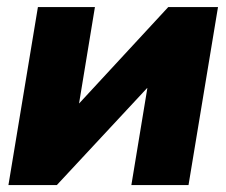

<svg xmlns="http://www.w3.org/2000/svg" viewBox="-20 -536 655 556"><path d="M525.9 0H360.4L406.7 -280.8H405.8L144.5 0H4.4L89.8 -515.6H254.9L209 -236.8H209.5L467.3 -515.6H611.3Z"/></svg>

Font: Inter Display ExtraBold
Style: Italic
Weight: 800
Italic angle: -9.39999°
Designer: Rasmus Andersson
Foundry: rsms
Version: Version 4.000;git-a52131595